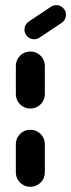

<svg xmlns="http://www.w3.org/2000/svg" viewBox="-20 -716 273 736"><path d="M96.3 0Q81.1 0 68.3 -7.4Q55.6 -14.8 48.1 -27.6Q40.7 -40.4 40.7 -55.6V-163Q40.7 -178.1 48.1 -190.9Q55.6 -203.7 68.3 -211.1Q81.1 -218.5 96.3 -218.5Q111.5 -218.5 124.3 -211.1Q137 -203.7 144.4 -190.9Q151.9 -178.1 151.9 -163V-55.6Q151.9 -40.4 144.4 -27.6Q137 -14.8 124.3 -7.4Q111.5 0 96.3 0ZM96.3 -300Q81.1 -300 68.3 -307.4Q55.6 -314.8 48.1 -327.6Q40.7 -340.4 40.7 -355.6V-463Q40.7 -478.1 48.1 -490.9Q55.6 -503.7 68.3 -511.1Q81.1 -518.5 96.3 -518.5Q111.5 -518.5 124.3 -511.1Q137 -503.7 144.4 -490.9Q151.9 -478.1 151.9 -463V-355.6Q151.9 -340.4 144.4 -327.6Q137 -314.8 124.3 -307.4Q111.5 -300 96.3 -300ZM110.7 -565.6Q95.6 -565.6 84.6 -576.5Q73.7 -587.4 73.7 -602.6Q73.7 -611.9 78 -619.8Q82.2 -627.8 89.6 -633L175.2 -690Q184.4 -696.3 195.9 -696.3Q211.1 -696.3 222 -685.4Q233 -674.4 233 -659.3Q233 -650 228.7 -642Q224.4 -634.1 217 -628.9L131.5 -571.9Q122.2 -565.6 110.7 -565.6Z"/></svg>

Font: 26F Galaxy Sans Black
Style: Regular
Weight: 900
Designer: C₂₉H₂₅N₃O₅
Version: Version 1.100